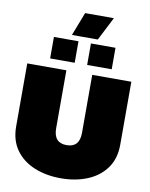

<svg xmlns="http://www.w3.org/2000/svg" viewBox="-106 -1084 916 1170"><g transform="rotate(10 352.0 -498.5)"><path d="M268 -862 324 -1007H502L428 -862ZM162 -698V-831H314V-698ZM391 -698V-831H543V-698ZM352 10Q261 10 188 -20Q115 -50 72.5 -109Q30 -168 30 -254V-644H272V-285Q272 -195 352 -195Q432 -195 432 -285V-644H674V-254Q674 -168 631.5 -109Q589 -50 516 -20Q443 10 352 10Z"/></g></svg>

Font: Boz Display
Style: Regular
Weight: 900
Version: Version 2.000; ttfautohint (v1.8.3)